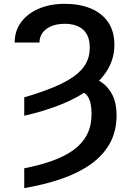

<svg xmlns="http://www.w3.org/2000/svg" viewBox="-20 -757 676 990"><path d="M105 -160.2V-254.9Q192.4 -280.8 256.1 -307.1Q319.8 -333.5 361.3 -363.3Q402.8 -393.1 422.9 -429.2Q442.9 -465.3 442.9 -511.2Q442.9 -571.8 409.9 -602.8Q377 -633.8 314 -634.3Q274.4 -634.3 244.9 -622.1Q215.3 -609.9 199.5 -588.1Q183.6 -566.4 183.6 -537.6H55.7Q55.7 -598.1 88.9 -642.8Q122.1 -687.5 180.4 -712.4Q238.8 -737.3 314 -737.3Q390.1 -737.3 447.8 -713.4Q505.4 -689.5 537.6 -642.6Q569.8 -595.7 569.8 -525.9Q569.8 -460 538.3 -403.8Q506.8 -347.7 446.8 -301.8Q386.7 -255.9 300.3 -220.5Q213.9 -185.1 105 -160.2ZM371.6 -295.4 412.1 -368.2Q463.9 -359.4 501.7 -334Q539.6 -308.6 560.3 -266.1Q581.1 -223.6 581.1 -164.1Q581.1 -80.1 546.1 -17.3Q511.2 45.4 447.3 90.3Q383.3 135.3 296.4 165.3Q209.5 195.3 105 212.9V110.8Q187 94.7 251.2 71.5Q315.4 48.3 360.4 15.4Q405.3 -17.6 428.7 -63.2Q452.1 -108.9 452.1 -169.9Q452.1 -227.5 434.1 -257.1Q416 -286.6 371.6 -295.4Z"/></svg>

Font: Inter Cardless Tabular Medium
Style: Regular
Weight: 500
Designer: Rasmus Andersson
Foundry: rsms
Version: Version 4.000;git-4fc901f